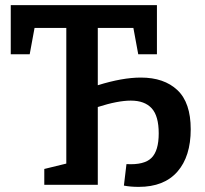

<svg xmlns="http://www.w3.org/2000/svg" viewBox="-20 -722 801 750"><path d="M725 -217Q725 -111 673 -51.5Q621 8 522 8Q489 8 464 3L474 -81Q543 -77 571.5 -105Q600 -133 600 -201Q600 -269 572.5 -299Q545 -329 491 -329Q440 -329 362 -304V0H153V-62L239 -83V-613H115L96 -510H22V-702H593V-510H520L501 -613H362V-389Q458 -419 530 -419Q621 -419 673 -370Q725 -321 725 -217Z"/></svg>

Font: Bitter Pro SemiBold
Style: Regular
Weight: 600
Designer: Sol Matas, and Bitter project Authors
Foundry: Sol Matas
Version: Version 1.010